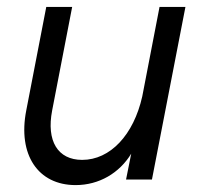

<svg xmlns="http://www.w3.org/2000/svg" viewBox="-20 -520 584 556"><path d="M199 16C267 16 326 -19 360 -75L345 0H420L517 -500H442L392 -241C367 -129 299 -57 218 -57C147 -57 114 -112 131 -200L189 -500H114L56 -200C31 -72 90 16 199 16Z"/></svg>

Font: Uncut Sans
Style: Italic
Weight: 400
Italic angle: -11°
Designer: Kasper Nordkvist
Foundry: UNCUT.wtf
Version: Version 1.304;Glyphs 3.2 (3246)